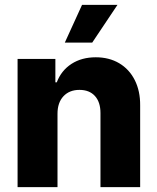

<svg xmlns="http://www.w3.org/2000/svg" viewBox="-20 -774 650 794"><path d="M217.8 0H52.7V-530.3H209V-433.6H214.8Q233.4 -482.4 275.6 -509.8Q317.9 -537.1 376 -537.1Q431.2 -537.1 472.9 -512.5Q514.6 -487.8 537.4 -442.6Q560.1 -397.5 559.6 -337.9V0H395.5V-306.6Q395.5 -351.6 372.6 -377Q349.6 -402.3 308.6 -402.3Q267.1 -402.3 242.4 -376Q217.8 -349.6 217.8 -303.7ZM319.3 -753.9H465.8L361.3 -597.7H248Z"/></svg>

Font: Pretendard JP ExtraBold
Style: Regular
Weight: 800
Designer: Base glyphs from Inter by Rasmus Andersson; Hangeul glyphs from Noto Sans CJK(Source Han Sans) by Jang Soo-young and Kan
Foundry: Kil Hyung-jin
Version: Version 1.309